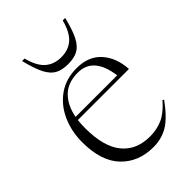

<svg xmlns="http://www.w3.org/2000/svg" viewBox="-219 -824 926 926"><g transform="rotate(-45 243.5 -361.0)"><path d="M273 -522Q353.5 -522 398.5 -472Q443.5 -422 448.5 -340.5H100Q97 -316 97 -288Q97 -161.5 147.5 -99.8Q198 -38 290.5 -38Q338.5 -38 377.8 -56Q417 -74 457 -120.5L463.5 -115.5Q412.5 -45 368 -17.5Q323.5 10 265.5 10Q164.5 10 101.8 -55.2Q39 -120.5 39 -250Q39 -323 66.5 -385Q94 -447 146.5 -484.5Q199 -522 273 -522ZM261.5 -502.5Q193.5 -502.5 154.5 -464.2Q115.5 -426 103 -359H386.5Q367.5 -502.5 261.5 -502.5ZM258 -611Q307 -611 339.2 -639.2Q371.5 -667.5 388 -732H405Q388.5 -664.5 369.8 -628.2Q351 -592 324.8 -578Q298.5 -564 258 -564Q217.5 -564 191.2 -578Q165 -592 146.2 -628.2Q127.5 -664.5 111 -732H128Q144.5 -667.5 176.8 -639.2Q209 -611 258 -611Z"/></g></svg>

Font: Newsreader Display Light
Style: Regular
Weight: 300
Designer: Hugues Gentile
Foundry: Production Type
Version: Version 1.001